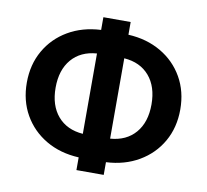

<svg xmlns="http://www.w3.org/2000/svg" viewBox="-86 -858 1065 988"><g transform="rotate(10 446.5 -363.5)"><path d="M375.5 35.6V-30.8Q278.3 -35.6 204.1 -79.1Q129.9 -122.6 87.9 -196Q45.9 -269.5 45.9 -363.8Q45.9 -458 87.9 -531.5Q129.9 -605 204.1 -648.4Q278.3 -691.9 375.5 -696.8V-763.2H518.1V-696.8Q614.7 -691.9 689.2 -648.4Q763.7 -605 805.7 -531.5Q847.7 -458 847.7 -363.8Q847.7 -269.5 805.7 -196Q763.7 -122.6 689.2 -79.1Q614.7 -35.6 518.1 -30.8V35.6ZM375.5 -153.8V-573.7Q291 -567.4 243.7 -512Q196.3 -456.5 196.3 -363.8Q196.3 -271 243.7 -215.6Q291 -160.2 375.5 -153.8ZM518.1 -573.7V-153.8Q602.5 -160.2 649.9 -215.6Q697.3 -271 697.3 -363.8Q697.3 -456.5 649.9 -512Q602.5 -567.4 518.1 -573.7Z"/></g></svg>

Font: Inter-Bold
Style: Bold
Weight: 700
Designer: Rasmus Andersson
Foundry: rsms
Version: Version 4.000;git-a52131595